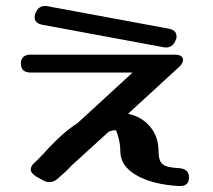

<svg xmlns="http://www.w3.org/2000/svg" viewBox="-20 -556 713 643"><path d="M545 -460Q571 -455 571 -435Q571 -432 571 -429Q571 -426 569 -423L568 -421Q559 -397 536 -397Q530 -397 527 -398L122 -473Q96 -478 96 -498Q96 -501 96.5 -504Q97 -507 98 -510L99 -512Q108 -536 131 -536Q137 -536 140 -535ZM578 7Q613 9 613 38Q613 69 579 67Q491 62 437 31Q383 0 383 -49Q383 -72 376.5 -96Q370 -120 367 -120Q355 -120 343 -114L219 -1Q206 13 194.5 23.5Q183 34 170 45Q158 54 146 54Q135 54 124 48L101 35Q83 24 83 11Q83 1 95 -11L106 -21Q115 -30 124 -39.5Q133 -49 141 -58Q167 -86 191 -107Q215 -128 239 -143L424 -313H83Q50 -313 50 -343Q50 -373 83 -373H564Q593 -373 593 -355Q593 -344 580 -332L409 -175Q455 -165 483 -131.5Q511 -98 511 -49Q511 -18 524 -6.5Q537 5 578 7Z"/></svg>

Font: Yusei Magic
Style: Regular
Weight: 400
Designer: Tanukizamurai
Foundry: Yusei Magic Project
Version: Version 1.200